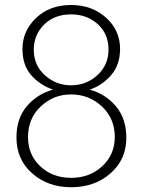

<svg xmlns="http://www.w3.org/2000/svg" viewBox="-20 -743 578 780"><path d="M117.2 -541Q117.2 -477.5 162.6 -437Q208 -396.5 268.6 -396.5Q331.1 -396.5 376 -438Q420.9 -479.5 420.9 -541Q420.9 -605.5 377 -645Q333 -684.6 268.6 -684.6Q201.2 -684.6 159.2 -643.1Q117.2 -601.6 117.2 -541ZM46.9 -184.6Q46.9 -262.7 89.4 -312Q131.8 -361.3 195.3 -378.9Q141.6 -397.5 106.4 -438Q71.3 -478.5 71.3 -543.9Q71.3 -617.2 126.5 -669.9Q181.6 -722.7 268.6 -722.7Q353.5 -722.7 410.6 -671.4Q467.8 -620.1 467.8 -543.9Q467.8 -479.5 431.2 -437.5Q394.5 -395.5 344.7 -378.9Q408.2 -361.3 450.7 -311.5Q493.2 -261.7 493.2 -182.6Q493.2 -95.7 429.2 -39.1Q365.2 17.6 268.6 17.6Q174.8 17.6 110.8 -38.6Q46.9 -94.7 46.9 -184.6ZM93.8 -186.5Q93.8 -114.3 143.6 -67.4Q193.4 -20.5 268.6 -20.5Q344.7 -20.5 395.5 -67.9Q446.3 -115.2 446.3 -186.5Q446.3 -261.7 394 -310.5Q341.8 -359.4 268.6 -359.4Q197.3 -359.4 145.5 -310.5Q93.8 -261.7 93.8 -186.5Z"/></svg>

Font: Gothic A1 ExtraLight
Style: Regular
Weight: 275
Designer: HanYang I&C Co.,Ltd.
Foundry: HanYang I&C Co.,Ltd.
Version: Version 2.50